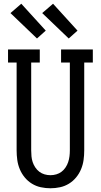

<svg xmlns="http://www.w3.org/2000/svg" viewBox="-20 -1000 540 1028"><path d="M250 8Q224 8 198.5 2.5Q173 -3 151 -16.5Q129 -30 112.5 -50Q96 -70 86 -94Q76 -118 72.5 -143.5Q69 -169 69 -195V-665H23V-735H193V-665H147V-195Q147 -179 148.5 -163Q150 -147 155 -132Q160 -117 169 -103.5Q178 -90 190.5 -80.5Q203 -71 218.5 -66.5Q234 -62 250 -62Q266 -62 281.5 -66.5Q297 -71 309.5 -80.5Q322 -90 331 -103.5Q340 -117 345 -132Q350 -147 352 -163Q354 -179 354 -195V-665H307V-735H477V-665H431V-195Q431 -169 427.5 -143.5Q424 -118 414 -94Q404 -70 387.5 -50Q371 -30 349 -16.5Q327 -3 301.5 2.5Q276 8 250 8ZM348 -794 206 -930 264 -980 395 -836ZM178 -794 36 -930 94 -980 225 -836Z"/></svg>

Font: Iosevka Curly Slab
Style: Regular
Weight: 400
Monospace: yes
Designer: Belleve Invis
Foundry: Belleve Invis
Version: Version 22.1.2; ttfautohint (v1.8.4)